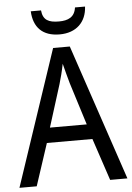

<svg xmlns="http://www.w3.org/2000/svg" viewBox="-61 -963 691 1008"><g transform="rotate(-5 285.0 -459.0)"><path d="M426 -918H373C366 -867 331 -852 283 -852C229 -852 199 -866 194 -918H140C144 -833 191 -784 281 -784C369 -784 422 -837 426 -918ZM478 0H569L328 -716H240L0 0H91L164 -222H404ZM311 -524 381 -301H187L257 -524C265 -551 276 -592 283 -629C289 -602 305 -547 311 -524Z"/></g></svg>

Font: Noto Sans Lao UI SemCond
Style: Regular
Weight: 400
Width: 4
Designer: Monotype Design Team
Foundry: Monotype Imaging Inc.
Version: Version 2.000